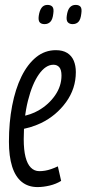

<svg xmlns="http://www.w3.org/2000/svg" viewBox="-20 -750 351 780"><path d="M66.3 -276.9Q85 -280 102.9 -286.2Q120.7 -292.3 136.6 -301.4Q178.2 -325.5 204 -362.9Q229.8 -400.3 229.8 -443.2Q229.8 -466.5 220.9 -476.8Q212.1 -487 197.1 -487Q165.5 -487 138.1 -448.2Q110.8 -409.4 93.6 -341.1Q76.4 -272.8 76.4 -184.5Q76.4 -141 83.7 -112.2Q91 -83.4 105.3 -69.1Q119.6 -54.7 139.9 -54.7Q151.5 -54.7 163.4 -56.7Q175.4 -58.7 188.2 -63.2Q201.1 -67.6 215 -74.2L228.4 -15.2Q208.2 -2.5 181.9 3.8Q155.7 10 132.7 10Q94.3 10 68.2 -11.2Q42.1 -32.5 29.2 -73.8Q16.3 -115.1 16.3 -174.2Q16.3 -252.6 29.3 -320.3Q42.3 -388.1 67 -438.7Q91.8 -489.3 127 -517.8Q162.2 -546.2 206.9 -546.2Q234.9 -546.2 253 -534.9Q271.1 -523.6 279.6 -503.5Q288.1 -483.3 288.1 -457.1Q288.1 -389.9 248.4 -335.1Q208.7 -280.3 147.1 -250.2Q125.3 -239.8 101.8 -232.9Q78.3 -226.1 55.2 -222.9ZM274.9 -652Q262.7 -652 255.7 -659.3Q248.7 -666.6 251.2 -685.5Q254.3 -709.2 263.4 -719.6Q272.5 -730.1 287.3 -730.1Q300.7 -730.1 307.1 -722.6Q313.4 -715.1 310.3 -694.6Q307.8 -671.5 299.1 -661.8Q290.3 -652 274.9 -652ZM161 -652Q147.6 -652 141.3 -659.3Q134.9 -666.6 137.4 -685.5Q140.5 -707.2 149.1 -718.6Q157.6 -730.1 172.8 -730.1Q186.3 -730.1 192.9 -722.6Q199.6 -715.1 196.5 -694.6Q194 -671.5 184.9 -661.8Q175.8 -652 161 -652Z"/></svg>

Font: Georama ExtraCondensed Thin
Style: Italic
Weight: 100
Width: 2
Italic angle: -9°
Designer: Jean-Baptiste Levee
Foundry: Production Type
Version: Version 1.001